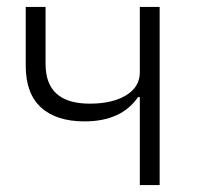

<svg xmlns="http://www.w3.org/2000/svg" viewBox="-20 -532 572 552"><path d="M382 0V-253H377Q329 -183 223 -183Q142 -183 98 -223Q54 -263 54 -343V-512H111V-348Q111 -234 238 -234Q303 -234 342.5 -258Q382 -282 382 -324V-512H439V0Z"/></svg>

Font: IBM Plex Sans Light
Style: Regular
Weight: 300
Designer: Mike Abbink, Paul van der Laan, Pieter van Rosmalen
Foundry: Bold Monday
Version: Version 3.0